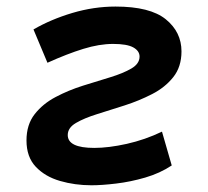

<svg xmlns="http://www.w3.org/2000/svg" viewBox="-20 -547 626 577"><path d="M254.9 9.8Q205.1 9.8 160.4 -3.2Q115.7 -16.1 87.6 -45.7Q59.6 -75.2 59.6 -125Q59.6 -172.4 84.2 -203.9Q108.9 -235.4 147.5 -255.6Q186 -275.9 229.5 -289.6Q272.9 -303.2 311.5 -314.9Q350.1 -326.7 374.8 -341.1Q399.4 -355.5 399.4 -377Q399.4 -394 380.6 -404.5Q361.8 -415 319.8 -415Q278.3 -415 230.2 -400.1Q182.1 -385.3 122.6 -358.4L80.6 -458.5Q132.8 -488.8 197.5 -508.1Q262.2 -527.3 327.1 -527.3Q431.2 -527.3 478.3 -489Q525.4 -450.7 525.4 -392.6Q525.4 -346.2 500.7 -315.2Q476.1 -284.2 437 -264.2Q397.9 -244.1 354.5 -230.2Q311 -216.3 272 -204.1Q232.9 -191.9 208.3 -177.5Q183.6 -163.1 183.6 -141.1Q183.6 -102.5 263.2 -102.5Q306.2 -102.5 361.1 -114.7Q416 -127 466.8 -151.4L496.1 -49.8Q460.9 -26.4 416.5 -13.4Q372.1 -0.5 329.1 4.6Q286.1 9.8 254.9 9.8Z"/></svg>

Font: Cascadia Code PL SemiBold
Style: Italic
Weight: 600
Italic angle: -10°
Monospace: yes
Designer: Aaron Bell
Foundry: Saja Typeworks
Version: Version 2404.023; ttfautohint (v1.8.4)